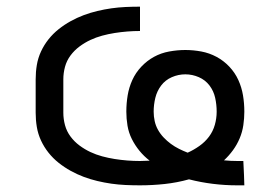

<svg xmlns="http://www.w3.org/2000/svg" viewBox="-20 -548 840 576"><path d="M691 8Q655 8 618.5 3.5Q582 -1 547 -10Q511 0 474 4Q437 8 400 8Q378 8 356.5 7Q335 6 314 3Q293 0 272 -5Q251 -10 231 -17.5Q211 -25 192 -35.5Q173 -46 156 -59.5Q139 -73 125.5 -90Q112 -107 103 -126.5Q94 -146 90.5 -167Q87 -188 87 -210V-310Q87 -332 90.5 -353Q94 -374 103 -393.5Q112 -413 125.5 -430Q139 -447 156 -460.5Q173 -474 192 -484.5Q211 -495 231 -502.5Q251 -510 272 -515Q293 -520 314 -523Q335 -526 356.5 -527Q378 -528 400 -528V-455Q381 -455 362 -453.5Q343 -452 324 -449Q305 -446 286.5 -441Q268 -436 251 -428Q234 -420 218.5 -408.5Q203 -397 191.5 -381.5Q180 -366 175 -347.5Q170 -329 170 -310V-210Q170 -191 175 -172.5Q180 -154 191.5 -138.5Q203 -123 218.5 -111.5Q234 -100 251 -92Q268 -84 286.5 -79Q305 -74 324 -71Q343 -68 362 -66.5Q381 -65 400 -65Q407 -65 414.5 -65.5Q422 -66 429 -66Q412 -79 398.5 -95.5Q385 -112 375.5 -131Q366 -150 362.5 -171Q359 -192 359 -213Q359 -238 363 -262Q367 -286 377 -308Q387 -330 404 -348Q421 -366 442 -377.5Q463 -389 487.5 -393.5Q512 -398 536 -398Q560 -398 584 -393.5Q608 -389 629.5 -377.5Q651 -366 668 -348Q685 -330 695 -308Q705 -286 709 -262Q713 -238 713 -213Q713 -193 710 -172.5Q707 -152 699 -133Q691 -114 679 -97.5Q667 -81 652 -67Q662 -66 672.5 -65.5Q683 -65 693 -65H710L712 -23L713 8ZM543 -90Q561 -98 578 -110Q595 -122 607 -138Q619 -154 624.5 -173.5Q630 -193 630 -213Q630 -234 625.5 -254.5Q621 -275 608.5 -291.5Q596 -308 576.5 -316.5Q557 -325 536 -325Q515 -325 495.5 -316.5Q476 -308 463.5 -291.5Q451 -275 446 -254.5Q441 -234 441 -213Q441 -199 444 -185Q447 -171 454 -158.5Q461 -146 471 -135.5Q481 -125 492.5 -116.5Q504 -108 517 -101.5Q530 -95 543 -90Z"/></svg>

Font: Iosevka Etoile
Style: Regular
Weight: 400
Designer: Belleve Invis
Foundry: Belleve Invis
Version: Version 33.2.4